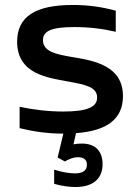

<svg xmlns="http://www.w3.org/2000/svg" viewBox="-20 -529 539 773"><path d="M253 -201C327 -188 371 -178 371 -136C371 -98 331 -80 235 -80C174 -80 117 -87 59 -99V-13C117 1 172 9 235 9L212 105L241 121C260 110 278 104 293 104C317 104 330 114 330 134C330 157 314 169 282 169C261 169 227 164 198 154V211C227 220 262 224 283 224C354 224 393 191 393 132C393 78 362 49 310 49C298 49 287 50 276 52L286 7C410 -2 475 -49 475 -142C475 -265 359 -285 267 -300C210 -310 153 -320 153 -367C153 -403 184 -420 279 -420C341 -420 395 -413 446 -401V-486C390 -501 337 -509 273 -509C122 -509 49 -462 49 -361C49 -230 174 -216 253 -201Z"/></svg>

Font: LT Wave Text Medium
Style: Regular
Weight: 500
Designer: Daniel Lyons
Version: Version 2.5 (Glyphs App)